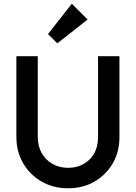

<svg xmlns="http://www.w3.org/2000/svg" viewBox="-20 -1002 730 1032"><path d="M346 10Q267 10 204 -26Q141 -62 104.5 -124.5Q68 -187 68 -266V-700H183V-267Q183 -216 204.5 -178.5Q226 -141 263 -120.5Q300 -100 346 -100Q416 -100 461.5 -145Q507 -190 507 -266V-700H622V-265Q622 -186 586 -124Q550 -62 488 -26Q426 10 346 10ZM288 -769 238 -819 366 -982 451 -897Z"/></svg>

Font: Outfit Medium
Style: Regular
Weight: 500
Designer: Rodrigo Fuenzalida
Foundry: fragTYPE
Version: Version 1.100; ttfautohint (v1.8.4.7-5d5b);gftools[0.9.27]